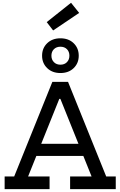

<svg xmlns="http://www.w3.org/2000/svg" viewBox="-20 -1326 844 1346"><path d="M604 -318V-233H203V-318ZM724.5 -89H791.5V0H471.5V-89H622L387 -673.5L446.5 -633H352.5L412 -673.5L177 -89H327.5V0H12.5V-89H79.5L347 -752H457ZM403.5 -814Q346.5 -814 310.8 -848.5Q275 -883 275 -935.5Q275 -988.5 310.8 -1023Q346.5 -1057.5 403.5 -1057.5Q461 -1057.5 496.5 -1023Q532 -988.5 532 -935.5Q532 -883 496.5 -848.5Q461 -814 403.5 -814ZM403.5 -872.5Q432 -872.5 449.2 -890.2Q466.5 -908 466.5 -935.5Q466.5 -964 449.2 -981.2Q432 -998.5 403.5 -998.5Q375.5 -998.5 358 -981.2Q340.5 -964 340.5 -935.5Q340.5 -908 358 -890.2Q375.5 -872.5 403.5 -872.5ZM478 -1306.5 535 -1235.5 352.5 -1112.5 307.5 -1171Z"/></svg>

Font: Hepta Slab Medium
Style: Regular
Weight: 500
Designer: Michael LaGattuta
Foundry: Michael LaGattuta
Version: Version 1.102